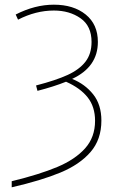

<svg xmlns="http://www.w3.org/2000/svg" viewBox="-20 -559 505 820"><path d="M30 215Q149 186 225 154Q301 122 343.5 74.5Q386 27 386 -43Q386 -103 354.5 -143Q323 -183 262 -210Q210 -189 140 -171L134 -194Q219 -216 269 -239Q319 -262 345 -295.5Q371 -329 371 -380Q371 -448 324 -481Q277 -514 210 -514Q133 -514 57 -475L47 -497Q129 -539 210 -539Q294 -539 346 -497Q398 -455 398 -380Q398 -273 288 -222Q343 -200 378 -156Q413 -112 413 -44Q413 37 366.5 90.5Q320 144 238 178Q156 212 30 241Z"/></svg>

Font: Noto Sans UI Thin
Style: Regular
Weight: 250
Designer: Monotype Design Team
Foundry: Monotype Imaging Inc.
Version: Version 1.001